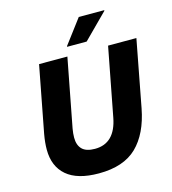

<svg xmlns="http://www.w3.org/2000/svg" viewBox="-134 -1041 1038 1161"><g transform="rotate(-15 385.5 -460.5)"><path d="M72.8 -208.3Q72.8 -230.2 75.1 -254.3Q77.5 -278.3 82.2 -304.4L161.8 -720H339L256.6 -290.4Q254 -275.3 252.7 -261.9Q251.4 -248.4 251.4 -235.2Q251.4 -188.1 276.6 -162.9Q301.8 -137.6 356.6 -137.6Q419.6 -137.6 458.3 -176.2Q497 -214.8 511.4 -290.4L593.8 -720H771L691.4 -301.6Q662.3 -148.9 579.7 -68.5Q497 12 341.4 12Q206.9 12 139.9 -45.7Q72.8 -103.3 72.8 -208.3ZM353 -777.2V-781.2L467.4 -933.2H626.6V-929.2L475 -777.2Z"/></g></svg>

Font: Kufam
Style: Italic
Weight: 400
Italic angle: -11°
Designer: Artur Schmal
Foundry: Original Type
Version: Version 1.301; ttfautohint (v1.8.3)